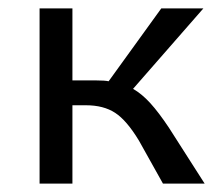

<svg xmlns="http://www.w3.org/2000/svg" viewBox="-20 -436 528 456"><path d="M466 0H367L310 -102Q281 -150 253.5 -168Q226 -186 184 -186H152V0H74V-416H152V-245H209Q229 -245 238 -243L363 -416H463L296 -225Q317 -213 337 -191Q357 -169 381 -133Z"/></svg>

Font: Ysabeau Medium
Style: Regular
Weight: 500
Designer: Christian Thalmann (Catharsis Fonts)
Version: Version 0.003